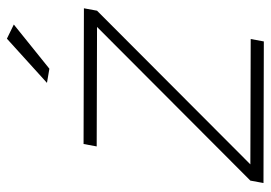

<svg xmlns="http://www.w3.org/2000/svg" viewBox="-134 -649 784 556"><g transform="rotate(-90 258.0 -371.0)"><path d="M512 -520 505 -482 60 -38 423 -37 416 1 6 0 13 -38 458 -482 112 -483 119 -521ZM424 -743 465 -723 337 -620 296 -627Z"/></g></svg>

Font: Gontserrat ExtraLight
Style: Italic
Weight: 275
Italic angle: -11.3°
Designer: Julieta Ulanovsky
Foundry: Julieta Ulanovsky
Version: Version 6.001